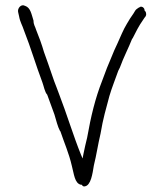

<svg xmlns="http://www.w3.org/2000/svg" viewBox="-20 -694 614 716"><path d="M48 -647 51 -634C55 -611 63 -601 70 -579C95 -516 114 -450 138 -387C143 -374 147 -350 156 -341C164 -319 173 -294 183 -267C190 -244 195 -222 204 -205H205C220 -160 237 -123 248 -75C256 -46 258 -10 282 -5H285C288 0 291 2 296 1C319 -2 325 -46 330 -77C340 -117 345 -154 355 -196C364 -251 376 -291 388 -336C397 -367 411 -401 421 -430L427 -442C441 -481 459 -514 473 -550H474C486 -574 498 -598 513 -619L519 -628C522 -631 524 -634 525 -638V-641C525 -648 523 -651 519 -655C520 -665 507 -674 499 -666H498C492 -662 487 -659 484 -654L478 -644C468 -630 461 -619 453 -605C440 -584 429 -556 418 -532L406 -506C398 -485 388 -464 379 -441L361 -393C335 -327 319 -260 305 -181C300 -160 295 -140 291 -119L288 -103L282 -117C254 -186 228 -272 200 -344L191 -368C179 -397 169 -431 159 -458L144 -500C140 -514 135 -529 130 -543L115 -582C111 -596 105 -601 105 -617C97 -642 94 -665 74 -672H73C60 -681 43 -663 48 -647ZM70 -578V-579ZM405 -506H406ZM513 -619Z"/></svg>

Font: Scribbler
Style: Lt
Weight: 300
Designer: Mew Too
Foundry: Cannot Into Space Fonts
Version: Version 1.001